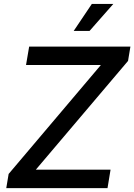

<svg xmlns="http://www.w3.org/2000/svg" viewBox="-20 -967 690 987"><path d="M12.2 0 24.4 -72.8 498.5 -632.8H113.8L129.9 -727.5H650.4L638.2 -653.8L164.1 -94.7H548.3L532.7 0ZM358.9 -808.1 452.1 -946.8H562.5L440.4 -808.1Z"/></svg>

Font: Inter 20pt Medium
Style: Italic
Weight: 500
Italic angle: -9.3988°
Version: Version 4.001;git-66647c0bb